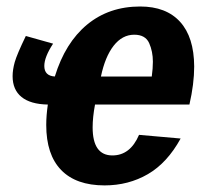

<svg xmlns="http://www.w3.org/2000/svg" viewBox="-20 -558 640 588"><path d="M300.3 9.8Q212.9 9.8 167.2 -37.4Q121.6 -84.5 121.6 -175.3Q121.6 -204.1 126.5 -237.8Q73.2 -238.8 45.9 -261Q18.6 -283.2 18.6 -324.7Q18.6 -344.2 25.1 -367.7Q31.7 -391.1 59.1 -447.8L142.6 -424.3Q115.7 -383.3 115.7 -356Q115.7 -325.7 147.9 -323.7Q179.7 -427.2 246.8 -482.7Q314 -538.1 409.2 -538.1Q488.8 -538.1 531.5 -491.2Q574.2 -444.3 574.7 -354.5Q574.7 -301.3 560.1 -237.8H271Q263.7 -198.7 263.7 -168Q263.7 -82 324.2 -82Q378.9 -82 405.8 -145L533.2 -133.8Q492.2 -59.1 432.9 -24.7Q373.5 9.8 300.3 9.8ZM391.1 -451.7Q354.5 -451.7 328.1 -418Q301.8 -384.3 289.1 -323.7H444.8Q448.2 -348.6 448.2 -369.1Q448.2 -400.4 436.8 -426Q425.3 -451.7 391.1 -451.7Z"/></svg>

Font: Liberation Mono
Style: Bold Italic
Weight: 700
Italic angle: -12°
Monospace: yes
Designer: Steve Matteson
Foundry: Ascender Corporation
Version: Version 2.1.5